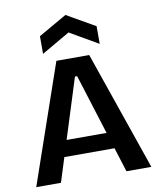

<svg xmlns="http://www.w3.org/2000/svg" viewBox="-96 -973 868 1048"><g transform="rotate(-10 338.0 -449.0)"><path d="M19 0 247 -660H429L657 0H519L344 -558H332L156 0ZM140 -135V-225H553V-135ZM182 -710V-808L339 -898L496 -808V-710L339 -801Z"/></g></svg>

Font: Bricolage Grotesque 28pt SemiBold
Style: Regular
Weight: 600
Version: Version 1.001;gftools[0.9.33.dev8+g029e19f]